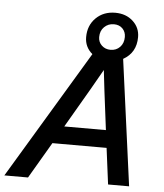

<svg xmlns="http://www.w3.org/2000/svg" viewBox="-98 -896 806 946"><g transform="rotate(5 305.0 -423.0)"><path d="M472 0 449 -179H181L76 0H-41L339 -633Q301 -665 301 -714Q301 -772 338.5 -809Q376 -846 434 -846Q487 -846 521.5 -814.5Q556 -783 556 -736Q556 -659 492 -623L576 0ZM432 -789Q404 -789 384.5 -770Q365 -751 365 -720Q365 -695 382.5 -678.5Q400 -662 426 -662Q454 -662 472.5 -681Q491 -700 491 -731Q491 -756 475 -772.5Q459 -789 432 -789ZM232 -266H438L414 -457L402 -560L345 -460Z"/></g></svg>

Font: Elaine Sans Medium
Style: Italic
Weight: 500
Italic angle: -13°
Designer: Wei Huang
Foundry: Wei Huang
Version: Version 2.001;December 24, 2019;FontCreator 12.0.0.2547 64-b